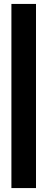

<svg xmlns="http://www.w3.org/2000/svg" viewBox="-20 -746 245 976"><path d="M38 210V-726H163V210Z"/></svg>

Font: Archivo ExtraCondensed Black
Style: Italic
Weight: 900
Width: 2
Italic angle: -10°
Designer: Hector Gatti
Foundry: Omnibus-Type
Version: Version 2.001